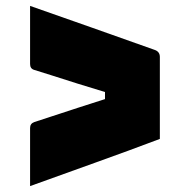

<svg xmlns="http://www.w3.org/2000/svg" viewBox="-20 -626 640 651"><path d="M522 -155Q419 -116 303 -74.5Q187 -33 82 5V-192Q82 -207 96 -212Q114 -218 154 -231Q194 -244 242.5 -260Q291 -276 336 -290V-314Q292 -327 243 -342.5Q194 -358 153.5 -371Q113 -384 96 -389Q82 -393 82 -409V-606Q188 -569 292.5 -532Q397 -495 504 -457Q522 -451 522 -433Z"/></svg>

Font: Recursive Sn Lnr St XBk
Style: Regular
Weight: 1000
Version: Version 1.079;hotconv 1.0.112;makeotfexe 2.5.65598; ttfautoh